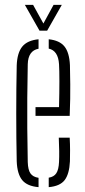

<svg xmlns="http://www.w3.org/2000/svg" viewBox="-20 -767 352 792"><path d="M126.5 -289V-325H223.5Q225 -384 225 -431.2Q225 -478.5 223.5 -502Q220 -558 181 -566.5V-605Q225.5 -600.5 245.8 -575.5Q266 -550.5 268.5 -498.5Q269 -474 269.8 -418.8Q270.5 -363.5 267.5 -289ZM49 -101.5Q47 -194.5 47 -299.2Q47 -404 49 -497.5Q51 -549.5 72 -575Q93 -600.5 139 -605V-566Q96 -558 94.5 -502Q93 -425 92.5 -363Q92 -301 92.5 -238.5Q93 -176 94.5 -98.5Q95.5 -66 105.8 -51.5Q116 -37 139 -33.5V5Q92 1 71.5 -24.2Q51 -49.5 49 -101.5ZM181 5V-34Q202.5 -37.5 212.2 -52.2Q222 -67 223.5 -98.5Q224.5 -119 224.2 -143.5Q224 -168 222.5 -199H267.5Q269 -172.5 269 -147.2Q269 -122 268.5 -101.5Q266 -49.5 246.8 -24.2Q227.5 1 181 5ZM143 -640.5 82.5 -747H116.5L159 -670L201 -747H235L174.5 -640.5Z"/></svg>

Font: Big Shoulders Stencil Display Light
Style: Regular
Weight: 300
Designer: Patric King
Foundry: XO Type Co
Version: Version 1.000